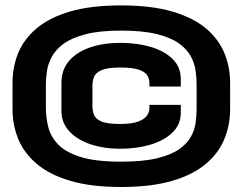

<svg xmlns="http://www.w3.org/2000/svg" viewBox="-20 -698 927 728"><path d="M439 11Q324 11 245 -12.8Q166 -36.5 118 -77.8Q70 -119 48.8 -172Q27.5 -225 27.5 -283.5V-384.5Q27.5 -444 49 -496.8Q70.5 -549.5 118.5 -590.2Q166.5 -631 245.2 -654.2Q324 -677.5 439 -677.5Q554.5 -677.5 634 -654Q713.5 -630.5 761.5 -589.8Q809.5 -549 831 -496.2Q852.5 -443.5 852.5 -384.5V-283.5Q852.5 -225 831.2 -172Q810 -119 762 -77.8Q714 -36.5 634.5 -12.8Q555 11 439 11ZM439 -85Q522 -85 575.8 -98Q629.5 -111 660 -132.8Q690.5 -154.5 704.5 -180.8Q718.5 -207 722 -234.2Q725.5 -261.5 725.5 -285V-377Q725.5 -401.5 721.8 -429.2Q718 -457 703.8 -484Q689.5 -511 658.8 -533.2Q628 -555.5 574.5 -568.8Q521 -582 439 -582Q358.5 -582 305.8 -568.5Q253 -555 222.2 -532.8Q191.5 -510.5 176.8 -483.2Q162 -456 158 -428.5Q154 -401 154 -378V-289.5Q154 -254 162.5 -218Q171 -182 199 -151.8Q227 -121.5 284.2 -103.2Q341.5 -85 439 -85ZM436.5 -134Q373 -134 322.5 -151.2Q272 -168.5 242.5 -200.5Q213 -232.5 213 -277V-383.5Q213 -434 242.5 -467.8Q272 -501.5 322.5 -518.5Q373 -535.5 436.5 -535.5Q500 -535.5 552 -520Q604 -504.5 634.8 -474Q665.5 -443.5 665.5 -398V-370H546.5V-384Q546.5 -398.5 538.8 -411.8Q531 -425 507.5 -433.5Q484 -442 436.5 -442Q387 -442 364.8 -432Q342.5 -422 336.5 -406.5Q330.5 -391 330.5 -374.5V-297Q330.5 -280.5 335.5 -264.8Q340.5 -249 362.2 -238.5Q384 -228 434.5 -228Q480 -228 504.2 -237.2Q528.5 -246.5 537.5 -260Q546.5 -273.5 546.5 -287V-300.5H665.5V-271Q665.5 -225.5 633.5 -195Q601.5 -164.5 549.2 -149.2Q497 -134 436.5 -134Z"/></svg>

Font: Anybody ExtraExpanded ExtraBold
Style: Regular
Weight: 800
Width: 8
Designer: Tyler Finck
Foundry: Etcetera Type Company
Version: Version 1.010; ttfautohint (v1.8.3) -l 8 -r 50 -G 200 -x 14 